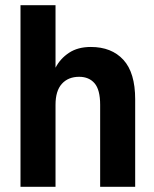

<svg xmlns="http://www.w3.org/2000/svg" viewBox="-20 -720 595 740"><path d="M59 -700H194V-459Q212 -494 246 -516.5Q280 -539 330 -539Q410 -539 455.5 -489.5Q501 -440 501 -337V0H366V-316Q366 -374 344.5 -399Q323 -424 285 -424Q243 -424 218.5 -397Q194 -370 194 -316V0H59Z"/></svg>

Font: 
Style: 㨦
Weight: 700
Designer: A.Korolkova, Vitaly Kuzmin
Foundry: ParaType Ltd
Version: Version 2.000